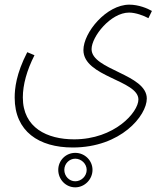

<svg xmlns="http://www.w3.org/2000/svg" viewBox="-20 -581 712 824"><path d="M43 -162C43 -17 147 52 292 52C499 52 610 -85 610 -158C610 -263 373 -281 373 -370C373 -424 455 -527 534 -527C562 -527 597 -514 617 -503L632 -534C613 -545 575 -561 535 -561C437 -561 338 -442 338 -366C338 -251 574 -237 574 -154C574 -99 471 17 298 17C183 17 78 -32 78 -163C78 -217 95 -279 128 -344L97 -357C49 -264 43 -200 43 -162ZM303 223C343 223 377 189 377 148C377 108 344 75 303 75C262 75 230 108 230 148C230 189 262 223 303 223ZM303 197C277 197 256 175 256 148C256 122 277 100 303 100C329 100 352 122 352 148C352 175 329 197 303 197Z"/></svg>

Font: Noto Sans Arabic UI Cn XLt
Style: Regular
Weight: 200
Width: 3
Designer: Monotype Design Team, Nadine Chahine and Nizar Qandah
Foundry: Monotype Imaging Inc.
Version: Version 2.010